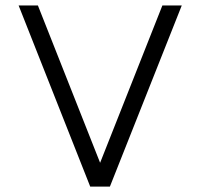

<svg xmlns="http://www.w3.org/2000/svg" viewBox="-20 -690 747 710"><path d="M350.2 -88 120.1 -669.9H48.8L313.6 0H386.4L652.2 -669.9H580.5Z"/></svg>

Font: SaysetthaMai Thin
Style: Regular
Weight: 100
Designer: John M. Durdin
Foundry: Lao Script for Windows
Version: Version 1.101